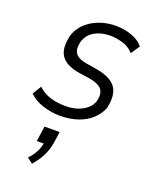

<svg xmlns="http://www.w3.org/2000/svg" viewBox="-145 -586 763 946"><g transform="rotate(20 236.5 -113.0)"><path d="M189 8Q141 8 96 -7Q51 -22 25 -49L53 -95Q72 -77 95.5 -66Q119 -55 145.5 -50.5Q172 -46 197 -46Q249 -46 286.5 -67Q324 -88 335 -122Q345 -162 329.5 -183.5Q314 -205 267 -214L200 -224Q134 -236 109 -272.5Q84 -309 101 -381Q113 -418 141 -445Q169 -472 209.5 -487.5Q250 -503 298 -503Q324 -503 352 -497Q380 -491 404 -478.5Q428 -466 442 -447L411 -401Q388 -428 352.5 -438Q317 -448 288 -448Q241 -448 206 -428Q171 -408 159 -367Q150 -330 164 -308.5Q178 -287 222 -279L284 -269Q358 -255 384 -217Q410 -179 394 -108Q382 -76 354 -49Q326 -22 284 -7Q242 8 189 8ZM140 277 111 255Q132 234 145 209Q158 184 162 154L167 164H124L136 84H215L207 140Q201 179 184 213Q167 247 140 277Z"/></g></svg>

Font: Nunito Sans 7pt Condensed Light
Style: Italic
Weight: 300
Width: 3
Italic angle: -9°
Designer: Vernon Adams
Foundry: Vernon Adams
Version: Version 3.101;gftools[0.9.27]